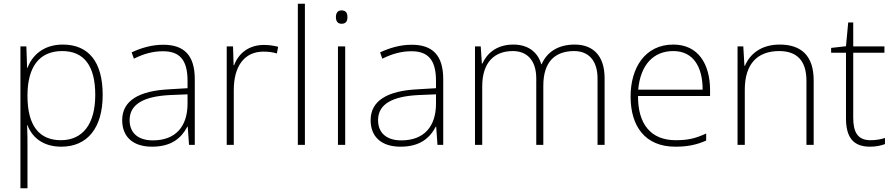

<svg xmlns="http://www.w3.org/2000/svg" viewBox="-20 -780 4813 1034"><path d="M318 -540C213 -540 152 -480 128 -414H126L122 -530H90V234H128V16C128 -23 128 -66 126 -106H128C152 -42 210 10 310 10C450 10 533 -90 533 -269C533 -447 457 -540 318 -540ZM315 -505C433 -505 493 -425 493 -269C493 -111 425 -25 308 -25C193 -25 128 -101 128 -263V-269C129 -419 191 -505 315 -505Z M859 -539C798 -539 740 -522 689 -498L701 -464C756 -491 804 -504 858 -504C946 -504 990 -459 990 -345V-305L890 -299C729 -291 638 -238 638 -133C638 -44 695 10 799 10C904 10 957 -37 989 -98H991L998 0H1029V-353C1029 -482 972 -539 859 -539ZM894 -268 990 -272V-219C989 -101 928 -24 803 -24C724 -24 678 -64 678 -133C678 -221 758 -261 894 -268Z M1401 -538C1318 -538 1263 -490 1241 -429H1238L1235 -530H1201V0H1239V-295C1239 -421 1294 -502 1399 -502C1427 -502 1448 -499 1471 -492L1478 -528C1455 -534 1430 -538 1401 -538Z M1622 0V-760H1584V0Z M1819 -724C1798 -724 1789 -709 1789 -688C1789 -667 1798 -652 1819 -652C1844 -652 1851 -667 1851 -688C1851 -709 1844 -724 1819 -724ZM1839 -530H1800V0H1839Z M2197 -539C2136 -539 2078 -522 2027 -498L2039 -464C2094 -491 2142 -504 2196 -504C2284 -504 2328 -459 2328 -345V-305L2228 -299C2067 -291 1976 -238 1976 -133C1976 -44 2033 10 2137 10C2242 10 2295 -37 2327 -98H2329L2336 0H2367V-353C2367 -482 2310 -539 2197 -539ZM2232 -268 2328 -272V-219C2327 -101 2266 -24 2141 -24C2062 -24 2016 -64 2016 -133C2016 -221 2096 -261 2232 -268Z M3075 -540C2985 -540 2925 -499 2897 -434H2895C2875 -503 2820 -540 2745 -540C2651 -540 2601 -489 2578 -438H2575L2569 -530H2538V0H2577V-315C2577 -448 2646 -505 2742 -505C2815 -505 2868 -459 2868 -357V0H2906V-319C2906 -449 2971 -505 3072 -505C3145 -505 3198 -459 3198 -357V0H3236V-359C3236 -483 3171 -540 3075 -540Z M3606 -540C3454 -540 3376 -415 3376 -260C3376 -100 3454 10 3617 10C3683 10 3731 0 3783 -23V-61C3722 -33 3683 -25 3618 -25C3487 -25 3415 -110 3416 -263H3804V-294C3804 -434 3741 -540 3606 -540ZM3606 -505C3713 -505 3764 -421 3764 -297H3417C3429 -432 3500 -505 3606 -505Z M4179 -540C4076 -540 4017 -486 3992 -426H3989L3983 -530H3952V0H3991V-297C3991 -437 4060 -505 4176 -505C4270 -505 4323 -455 4323 -345V0H4362V-347C4362 -479 4296 -540 4179 -540Z M4668 -25C4599 -25 4575 -68 4575 -146V-496H4743V-530H4575V-659H4548L4536 -531L4456 -522V-496H4536V-143C4536 -43 4573 10 4665 10C4699 10 4724 4 4746 -4V-37C4725 -30 4699 -25 4668 -25Z"/></svg>

Font: Noto Sans Sinhala UI ExtraLight
Style: Regular
Weight: 200
Designer: Jelle Bosma - Monotype Design Team
Foundry: Monotype Imaging Inc.
Version: Version 2.006